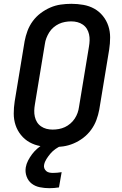

<svg xmlns="http://www.w3.org/2000/svg" viewBox="-20 -763 640 1006"><path d="M255 8Q223 8 192 2.5Q161 -3 135 -17.5Q109 -32 90 -55.5Q71 -79 61.5 -107.5Q52 -136 52 -168Q52 -200 57 -232L109 -547Q114 -574 124 -601Q134 -628 151.5 -652Q169 -676 193 -694Q217 -712 243.5 -723.5Q270 -735 298 -739Q326 -743 354 -743Q386 -743 417 -737.5Q448 -732 474 -717.5Q500 -703 519 -679.5Q538 -656 547.5 -627.5Q557 -599 557 -567Q557 -535 552 -503L500 -188Q495 -161 485 -134Q475 -107 457.5 -83Q440 -59 416.5 -41Q393 -23 366 -11.5Q339 0 311 4Q283 8 255 8ZM256 -84Q272 -84 288.5 -87Q305 -90 320 -97Q335 -104 348.5 -115.5Q362 -127 371.5 -141.5Q381 -156 386.5 -171.5Q392 -187 394 -203L446 -518Q449 -535 449.5 -551.5Q450 -568 446.5 -583.5Q443 -599 435 -612Q427 -625 414 -634Q401 -643 385.5 -647Q370 -651 353 -651Q337 -651 320.5 -648Q304 -645 289 -638Q274 -631 260.5 -619.5Q247 -608 238 -593.5Q229 -579 223 -563.5Q217 -548 215 -532L163 -217Q160 -200 159.5 -183.5Q159 -167 162.5 -151.5Q166 -136 174 -123Q182 -110 195 -101Q208 -92 223.5 -88Q239 -84 256 -84ZM238 223Q213 223 188.5 218Q164 213 146 199Q128 185 119.5 162Q111 139 115 114Q118 96 127 78.5Q136 61 148 45Q160 29 175 16Q190 3 207 -8H303L302 0Q286 7 271 17.5Q256 28 244.5 41.5Q233 55 223.5 70Q214 85 211 101Q209 111 212.5 119.5Q216 128 222.5 133.5Q229 139 238 141Q247 143 257 143Q268 143 279.5 142Q291 141 303 139L289 219Q276 221 263.5 222Q251 223 238 223Z"/></svg>

Font: Iosevka SmBd Ex Obl
Style: Regular
Weight: 600
Width: 7
Italic angle: -9°
Monospace: yes
Designer: Belleve Invis
Foundry: Belleve Invis
Version: Version 32.5.0; ttfautohint (v1.8.4)